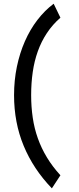

<svg xmlns="http://www.w3.org/2000/svg" viewBox="-20 -821 428 1041"><path d="M56.2 -305.2Q56.2 -385.3 71.5 -459.2Q86.9 -533.2 115 -597.2Q143.1 -661.1 182.9 -712.9Q222.7 -764.6 271 -800.8L307.6 -725.1Q264.6 -687.5 234.4 -641.8Q204.1 -596.2 185.1 -543Q166 -489.7 157.5 -430.2Q148.9 -370.6 148.9 -305.2Q148.9 -241.7 157.5 -183.3Q166 -125 185.1 -71.3Q204.1 -17.6 234.4 32.5Q264.6 82.5 307.6 129.4L261.2 200.2Q160.6 95.7 108.4 -30.3Q56.2 -156.2 56.2 -305.2Z"/></svg>

Font: Andika
Style: Regular
Weight: 400
Designer: Victor Gaultney, Annie Olsen, Julie Remington, Don Collingsworth, Eric Hays
Foundry: SIL International
Version: Version 1.001